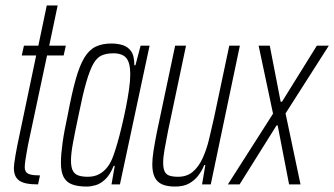

<svg xmlns="http://www.w3.org/2000/svg" viewBox="-20 -678 1229 706"><path d="M120 0Q94 0 77 -3.5Q60 -7 50 -14.5Q40 -22 35.5 -33.5Q31 -45 31 -61Q31 -66 32.5 -78Q34 -90 37 -107.5Q40 -125 44 -145L113 -474H60L68 -510H121L152 -658H192L161 -510H222L214 -474H153L83 -145Q80 -129 77.5 -114.5Q75 -100 73 -86.5Q71 -73 71 -61Q71 -54 75 -47Q79 -40 91 -36.5Q103 -33 127 -33Z M299 8Q266 8 245 0Q224 -8 214 -27Q204 -46 204 -80Q204 -109 210 -152.5Q216 -196 229 -255Q244 -335 258.5 -386.5Q273 -438 290.5 -466.5Q308 -495 332 -506.5Q356 -518 390 -518Q411 -518 430 -512.5Q449 -507 461.5 -490.5Q474 -474 474 -438H478L497 -510H530L421 0H390L402 -68H398Q384 -34 366.5 -18Q349 -2 331.5 3Q314 8 299 8ZM303 -28Q326 -28 343.5 -37Q361 -46 374.5 -63Q388 -80 397 -106Q404 -125 412 -153Q420 -181 428 -214.5Q436 -248 443 -283Q450 -318 454.5 -349.5Q459 -381 459 -405Q459 -447 444.5 -464.5Q430 -482 397 -482Q371 -482 353.5 -474Q336 -466 323 -443Q310 -420 297 -375Q284 -330 269 -255Q256 -194 248.5 -153.5Q241 -113 241 -88Q241 -63 248 -50Q255 -37 269 -32.5Q283 -28 303 -28Z M624 8Q595 8 576.5 0Q558 -8 549 -26Q540 -44 540 -74Q540 -95 544.5 -123.5Q549 -152 556 -188L624 -510H664L598 -197Q590 -156 585 -128Q580 -100 580 -80Q580 -59 585.5 -47.5Q591 -36 603.5 -32Q616 -28 635 -28Q667 -28 688.5 -46Q710 -64 724.5 -95Q739 -126 748.5 -165Q758 -204 767 -245L823 -510H862L755 0H723L735 -71H731Q723 -51 709.5 -33Q696 -15 675.5 -3.5Q655 8 624 8Z M818 0 984 -260 931 -510H972L1012 -304H1017L1145 -510H1189L1030 -261L1085 0H1043L1001 -217H997L861 0Z"/></svg>

Font: Saira UltraCondensed ExtraLight
Style: Italic
Weight: 250
Width: 1
Italic angle: -12°
Designer: Hector Gatti with collaboration of the Omnibus-Type team
Foundry: Omnibus-Type
Version: Version 1.101